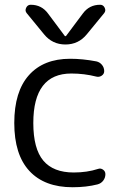

<svg xmlns="http://www.w3.org/2000/svg" viewBox="-20 -777 533 807"><path d="M285 10Q167 10 103.5 -58.5Q40 -127 40 -260Q40 -392 101.5 -461Q163 -530 275 -530Q327 -530 385 -519Q399 -516 408.5 -504.5Q418 -493 418 -478Q418 -466 407.5 -459Q397 -452 385 -455Q334 -468 280 -468Q120 -468 120 -260Q120 -152 162 -102Q204 -52 290 -52Q346 -52 392 -67Q403 -71 413 -64Q423 -57 423 -45Q423 -30 414 -18Q405 -6 390 -2Q343 10 285 10ZM401 -757Q414 -757 420 -744.5Q426 -732 418 -722L345 -633Q310 -590 255 -590Q200 -590 165 -633L92 -722Q84 -732 90 -744.5Q96 -757 109 -757Q155 -757 182 -720L253 -625H255H257L328 -720Q355 -757 401 -757Z"/></svg>

Font: Rounded Mplus 1c
Style: Regular
Weight: 400
Version: Version 1.059.20150529